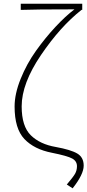

<svg xmlns="http://www.w3.org/2000/svg" viewBox="-20 -814 471 1034"><path d="M371.1 200.2 339.8 179.7Q374 139.6 384.3 121.6Q394.5 103.5 394.5 81.1Q394.5 53.7 368.7 39.6Q342.8 25.4 259.8 8.8Q164.1 -9.8 111.3 -65.4Q58.6 -121.1 58.6 -240.2Q58.6 -308.6 91.3 -389.6Q124 -470.7 174.3 -541Q224.6 -611.3 278.8 -669.4Q333 -727.5 380.9 -763.7Q166 -763.7 91.8 -760.7V-793.9H422.9V-760.7H418.9Q304.7 -670.9 200.7 -517.6Q96.7 -364.3 96.7 -241.2Q96.7 -133.8 146 -85.4Q195.3 -37.1 280.3 -22.5Q361.3 -7.8 396 12.7Q430.7 33.2 430.7 78.1Q430.7 125 371.1 200.2Z"/></svg>

Font: Gen Shin Gothic ExtraLight
Style: Regular
Weight: 100
Designer: [Source Han Sans]
Ryoko NISHIZUKA  (kana & ideographs); Paul D. Hunt (Latin, Greek & Cyrillic); Wenlong ZHANG  (bopomofo
Version: Version 1.002.20150607